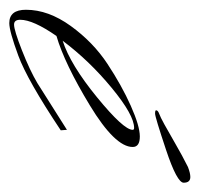

<svg xmlns="http://www.w3.org/2000/svg" viewBox="-28 -390 420 403"><g transform="rotate(90 181.5 -188.0)"><path d="M211 -306Q211 -310 218 -312.5Q225 -315 240.5 -323.5Q256 -332 281 -346.5Q306 -361 330 -373Q343 -378 351 -378Q363 -378 363 -364Q363 -350 294 -327Q225 -304 218 -304Q211 -304 211 -306ZM252 -257Q252 -260 248 -260Q221 -260 164 -213Q107 -166 65 -110Q115 -126 183.5 -182Q252 -238 252 -257ZM21 -21Q21 -8 31 -8Q43 -8 85 -24.5Q127 -41 154 -57L252 -119L253 -106Q148 -36 96.5 -17Q45 2 28 2Q0 2 0 -33Q0 -80 34 -127Q68 -174 113.5 -204Q159 -234 201.5 -253Q244 -272 266 -272Q288 -272 288 -257Q288 -220 200.5 -167Q113 -114 55 -97Q21 -48 21 -21Z"/></g></svg>

Font: Herr Von Muellerhoff
Style: Regular
Weight: 400
Version: Version 1.000